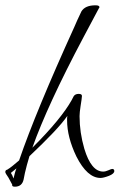

<svg xmlns="http://www.w3.org/2000/svg" viewBox="-42 -673 451 724"><path d="M14 31Q2 31 4 23Q1 17 -10 -3Q-22 -20 -22 -24Q-22 -32 -15 -33Q-5 -39 6 -48Q17 -57 30 -68Q93 -252 239 -573Q243 -583 249.5 -597Q256 -611 265 -630Q279 -653 318 -653Q333 -653 333 -646Q333 -644 331 -642L273 -533Q204 -403 156 -299Q108 -195 80 -116Q136 -172 172.5 -216.5Q209 -261 228 -295Q230 -300 235.5 -309.5Q241 -319 255 -319Q267 -319 267 -311Q267 -306 265.5 -297Q264 -288 262 -274Q260 -261 259 -251.5Q258 -242 258 -235Q258 -174 276 -112Q302 -26 347 -26Q356 -26 367 -31Q378 -36 381 -36Q389 -36 389 -28Q389 -18 369 -10Q348 -2 337 -2Q287 -2 246 -83Q211 -156 211 -219Q211 -224 211 -228Q211 -232 212 -236Q194 -210 158 -172Q122 -134 69 -84Q64 -67 59.5 -51Q55 -35 52 -21L47 4Q41 31 14 31ZM9 0Q11 -8 13.5 -18Q16 -28 20 -38L-1 -21Q4 -14 9 0Z"/></svg>

Font: Love Light
Style: Regular
Weight: 400
Designer: Robert E. Leuschke
Foundry: Robert E. Leuschke
Version: Version 1.010; ttfautohint (v1.8.3)